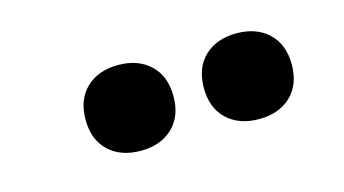

<svg xmlns="http://www.w3.org/2000/svg" viewBox="-36 -881 611 341"><g transform="rotate(-15 270.0 -710.0)"><path d="M408.8 -630.9Q372.1 -630.9 350 -651.8Q327.9 -672.8 327.9 -709.6Q327.9 -746.6 350 -767.6Q372.1 -788.6 408.8 -788.6Q445.4 -788.6 467.5 -767.6Q489.6 -746.6 489.6 -709.6Q489.6 -672.8 467.5 -651.8Q445.4 -630.9 408.8 -630.9ZM191.2 -630.9Q154.6 -630.9 132.5 -651.8Q110.4 -672.8 110.4 -709.6Q110.4 -746.6 132.5 -767.6Q154.6 -788.6 191.2 -788.6Q227.9 -788.6 250 -767.6Q272.1 -746.6 272.1 -709.6Q272.1 -672.8 250 -651.8Q227.9 -630.9 191.2 -630.9Z"/></g></svg>

Font: Encode Sans SC Condensed Thin
Style: Regular
Weight: 100
Width: 3
Designer: Multiple Designers
Foundry: Impallari Type
Version: Version 3.002